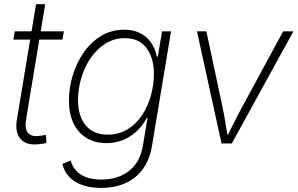

<svg xmlns="http://www.w3.org/2000/svg" viewBox="-20 -694 1440 929"><path d="M289.1 -542.5 282.2 -502.4H44.4L51.3 -542.5ZM154.3 -673.8H198.7L106 -115.2Q98.6 -70.3 116.2 -50.3Q133.8 -30.3 174.3 -37.1Q180.2 -37.6 188 -38.8Q195.8 -40 202.6 -41.5L204.6 -2Q196.8 0 187.5 1.5Q178.2 2.9 168.5 3.4Q107.9 11.2 79.8 -21.5Q51.8 -54.2 61.5 -113.3Z M469.2 215.3Q417 215.3 377.7 201.2Q338.4 187 314.2 160.9Q290 134.8 281.7 99.1L322.3 82.5Q329.1 109.9 347.4 130.6Q365.7 151.4 396.5 163.1Q427.2 174.8 470.7 174.8Q551.3 174.8 604.7 132.8Q658.2 90.8 671.9 8.3L693.8 -123.5L689.9 -123Q670.9 -87.4 642.1 -59.8Q613.3 -32.2 576.2 -16.8Q539.1 -1.5 495.1 -1.5Q439.5 -1.5 398.4 -26.6Q357.4 -51.8 335.4 -97.9Q313.5 -144 313.5 -207.5Q313.5 -268.6 331.8 -328.9Q350.1 -389.2 384.8 -439.5Q419.4 -489.7 469 -520Q518.6 -550.3 581.1 -550.3Q616.2 -550.3 643.6 -540Q670.9 -529.8 690.2 -511.5Q709.5 -493.2 721.7 -469.7Q733.9 -446.3 738.8 -419.9L743.7 -420.4L764.2 -542.5H807.6L715.3 12.7Q703.6 80.6 669.9 125.7Q636.2 170.9 584.7 193.1Q533.2 215.3 469.2 215.3ZM501 -42.5Q555.7 -42.5 597.4 -68.4Q639.2 -94.2 667.5 -137Q695.8 -179.7 710.2 -231.9Q724.6 -284.2 724.6 -336.9Q724.6 -414.1 688.7 -461.7Q652.8 -509.3 584 -509.3Q531.2 -509.3 489.3 -482.4Q447.3 -455.6 417.7 -411.9Q388.2 -368.2 372.8 -314.9Q357.4 -261.7 357.4 -209.5Q357.4 -132.8 394.5 -87.6Q431.6 -42.5 501 -42.5Z M1051.8 0 933.1 -542.5H978.5L1055.2 -183.1Q1064 -142.1 1070.6 -100.8Q1077.1 -59.6 1085.4 -19.5H1070.8Q1092.3 -59.6 1112.5 -100.8Q1132.8 -142.1 1155.3 -183.1L1350.1 -542.5H1399.9L1101.6 0Z"/></svg>

Font: Inter 16pt ExtraLight
Style: Italic
Weight: 250
Italic angle: -9.3988°
Version: Version 4.001;git-66647c0bb